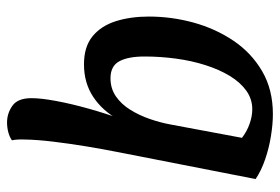

<svg xmlns="http://www.w3.org/2000/svg" viewBox="-148 -646 814 559"><g transform="rotate(-90 259.5 -367.0)"><path d="M206.3 20Q177.2 20 142.1 14.3Q107 8.7 74.1 -2.7Q41.2 -14 17.2 -30.3L97.2 -439L189.7 -428.8Q216.3 -476.8 256.9 -503.4Q297.5 -530 351.2 -530Q402.3 -530 432.8 -505.1Q463.2 -480.2 476.8 -437.3Q490.3 -394.5 490.3 -341Q490.3 -275.3 472.8 -211.2Q455.2 -147.2 419.9 -94.8Q384.7 -42.5 331.1 -11.2Q277.5 20 206.3 20ZM220.3 -40Q250.2 -40 274.5 -57.4Q298.8 -74.8 317.4 -105.4Q336 -136 348.8 -176.2Q361.7 -216.5 367.8 -262Q374 -307.5 374 -353.7Q374 -401.2 360.2 -427Q346.3 -452.8 310.7 -452.8Q280.5 -452.8 257.7 -436.9Q234.8 -421 218.8 -395Q202.7 -369 192.2 -338.7Q181.7 -308.3 176.2 -278.7L137.2 -70Q156.3 -55.3 178.3 -47.7Q200.3 -40 220.3 -40ZM189.7 -415.7 95.8 -432Q104 -473.2 112.2 -522.6Q120.3 -572 126.1 -619.6Q131.8 -667.2 132.3 -702.3Q132.7 -713.7 132.2 -722.8Q131.7 -732 130 -739.8Q140 -746.8 153.8 -750.4Q167.7 -754 182 -754Q208.5 -754 230.6 -738.4Q252.7 -722.8 252.7 -683Q252.7 -654.5 244.4 -610.5Q236.2 -566.5 222.1 -516.2Q208 -465.8 189.7 -415.7Z"/></g></svg>

Font: Sansita Swashed Light
Style: Regular
Weight: 300
Designer: Pablo Cosgaya
Foundry: Omnibus-Type
Version: Version 1.003